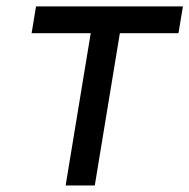

<svg xmlns="http://www.w3.org/2000/svg" viewBox="-20 -565 577 585"><path d="M76.3 -463.8H256.4L180 0H268.8L345.2 -463.8H523.8L537.3 -545.5H89.8Z"/></svg>

Font: Margiela Sans Text
Style: Italic
Weight: 400
Italic angle: -9.39999°
Designer: Stefan Endress, Andreas Faust
Version: Version 1.100;FEAKit 1.0